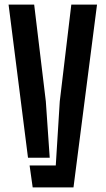

<svg xmlns="http://www.w3.org/2000/svg" viewBox="-20 -820 462 840"><path d="M17.5 -800H129.5L180.5 -376.5L197.5 -130H102.5ZM109.5 -96H224L241.5 -376.5L292 -800H404.5L301.5 0H123Z"/></svg>

Font: Big Shoulders Stencil Display Thin
Style: Bold
Weight: 700
Version: Version 2.001